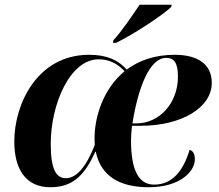

<svg xmlns="http://www.w3.org/2000/svg" viewBox="-20 -776 920 806"><path d="M456 -607 454 -596H467C542 -632 665 -714 698 -746L701 -756H566C537 -713 492 -646 456 -607ZM191 10C279 10 332 -32 380 -139H382C403 -38 481 10 604 10C737 10 798 -57 798 -107C798 -132 789 -143 776 -147C750 -61 705 -1 627 -1C565 -1 530 -56 530 -187C530 -200 532 -233 534 -248H571C742 -248 869 -324 869 -428C869 -506 811 -546 713 -546C628 -546 562 -521 512 -484C476 -524 429 -546 354 -546C137 -546 40 -340 40 -182C40 -66 88 10 191 10ZM553 -258H536C561 -415 610 -533 677 -533C710 -533 727 -514 727 -454C727 -343 649 -258 553 -258ZM257 -28C218 -28 193 -60 193 -172C193 -339 274 -527 394 -527C439 -527 473 -509 503 -477C412 -402 377 -283 377 -197C377 -187 377 -177 378 -168C341 -72 299 -28 257 -28Z"/></svg>

Font: Noto Serif Display
Style: Bold Italic
Weight: 700
Italic angle: -12°
Designer: Monotype Design Team
Foundry: Monotype Imaging Inc.
Version: Version 2.009